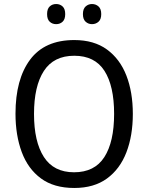

<svg xmlns="http://www.w3.org/2000/svg" viewBox="-20 -924 736 954"><path d="M640 -358Q640 -250 608 -167Q576 -84 511.5 -37Q447 10 349 10Q248 10 183.5 -37.5Q119 -85 88 -168.5Q57 -252 57 -359Q57 -530 129.5 -627.5Q202 -725 349 -725Q447 -725 511.5 -678Q576 -631 608 -548.5Q640 -466 640 -358ZM149 -358Q149 -220 198 -144Q247 -68 348 -68Q450 -68 498.5 -143.5Q547 -219 547 -358Q547 -497 499 -572Q451 -647 349 -647Q247 -647 198 -571.5Q149 -496 149 -358ZM214 -854Q214 -880 227 -892Q240 -904 259 -904Q278 -904 291 -892Q304 -880 304 -854Q304 -828 291 -816Q278 -804 259 -804Q240 -804 227 -816Q214 -828 214 -854ZM392 -854Q392 -880 405.5 -892Q419 -904 437 -904Q456 -904 469.5 -892Q483 -880 483 -854Q483 -828 469.5 -816Q456 -804 437 -804Q419 -804 405.5 -816Q392 -828 392 -854Z"/></svg>

Font: Noto Sans Gurmukhi UI SemiCondensed
Style: Regular
Weight: 400
Width: 4
Designer: Jelle Bosma - Monotype Design Team
Foundry: Monotype Imaging Inc.
Version: Version 2.004; ttfautohint (v1.8.4.7-5d5b)